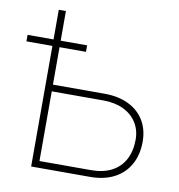

<svg xmlns="http://www.w3.org/2000/svg" viewBox="-101 -780 795 853"><g transform="rotate(10 297.0 -353.5)"><path d="M564.5 -194.3Q564.5 -135.3 540 -91.3Q515.6 -47.4 470 -23.7Q424.3 0 361.3 0H95.7V-543.9H-21.5V-573.2H95.7V-707H127.9V-573.2H247.1V-543.9H127.9V-375H361.3Q423.3 -375 469.2 -352.8Q515.1 -330.6 539.8 -289.8Q564.5 -249 564.5 -194.3ZM361.3 -30.3Q415.5 -30.3 453.9 -50.5Q492.2 -70.8 512.2 -108.6Q532.2 -146.5 532.2 -198.2Q532.2 -241.2 511 -274.7Q489.7 -308.1 451.2 -326.4Q412.6 -344.7 361.3 -344.7H127.9V-30.3Z"/></g></svg>

Font: Pretendard Std Thin
Style: Regular
Weight: 100
Designer: Base glyphs from Inter by Rasmus Andersson; Hangeul glyphs from Noto Sans CJK(Source Han Sans) by Jang Soo-young and Kan
Foundry: Kil Hyung-jin
Version: Version 1.309